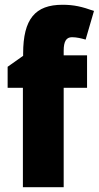

<svg xmlns="http://www.w3.org/2000/svg" viewBox="-20 -785 414 805"><path d="M345 -417V-553H247V-572C247 -612 258 -629 282 -629C302 -629 321 -624 339 -619L374 -739C324 -757 290 -765 242 -765C128 -765 77 -706 77 -560V-551L12 -505V-417H76V0H247V-417Z"/></svg>

Font: Noto Sans Khmer Condensed Black
Style: Regular
Weight: 900
Width: 3
Designer: Danh Hong and the Monotype Design Team
Foundry: Monotype Imaging Inc.
Version: Version 2.004